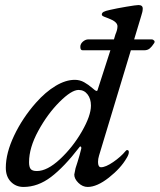

<svg xmlns="http://www.w3.org/2000/svg" viewBox="-20 -726 632 760"><path d="M590 -555Q581 -541 572.5 -534Q564 -527 551 -527H498L372 -110Q368 -97 368 -85Q368 -64 380 -64Q398 -64 428 -84.5Q458 -105 477 -128Q480 -132 483 -132Q490 -132 490 -124Q490 -114 481 -100Q458 -60 411 -23Q364 14 327 14Q307 14 290.5 -2Q274 -18 274 -35Q274 -38 279 -60Q280 -64 287 -85Q296 -114 301 -135Q302 -137 302 -140Q302 -145 299 -146Q296 -147 294 -143Q234 -65 182 -25.5Q130 14 73 14Q43 14 23 -6.5Q3 -27 3 -62Q3 -120 36 -189.5Q69 -259 122 -319Q160 -362 200 -386Q240 -410 276 -410Q296 -410 313 -400.5Q330 -391 346 -377Q349 -374 354.5 -370Q360 -366 362 -366Q366 -366 367 -372L417 -527H307Q298 -527 298 -540Q298 -545 299 -548Q302 -557 311 -563.5Q320 -570 329 -570H431L437 -590Q445 -608 445 -622Q445 -640 410 -653Q406 -655 398.5 -657.5Q391 -660 387 -662.5Q383 -665 383 -668Q383 -675 390 -679Q397 -683 416 -687Q442 -693 480.5 -699.5Q519 -706 528 -706Q545 -706 545 -692Q545 -680 539 -663L511 -570H580Q586 -570 590 -565.5Q594 -561 590 -555ZM340 -308Q340 -335 326.5 -352.5Q313 -370 291 -370Q263 -370 215.5 -322.5Q168 -275 131.5 -208Q95 -141 95 -84Q95 -65 101.5 -57Q108 -49 126 -49Q167 -49 217.5 -96Q268 -143 304 -205.5Q340 -268 340 -308Z"/></svg>

Font: EB Garamond Medium
Style: Italic
Weight: 500
Italic angle: -17.2°
Designer: Georg Duffner and Octavio Pardo
Foundry: Georg Duffner
Version: Version 1.000